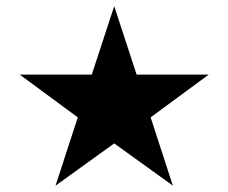

<svg xmlns="http://www.w3.org/2000/svg" viewBox="-20 -769 741 623"><path d="M73.7 -526.9H277.8L341.3 -720.7L350.6 -749L359.9 -720.7L423.3 -526.9H627.4H657.2L633.3 -509.3L468.8 -388.2L531.7 -194.8L541 -166.5L516.6 -184.1L350.6 -303.7L184.6 -184.1L160.2 -166.5L169.4 -194.8L232.4 -388.2L67.9 -509.3L43.9 -526.9Z"/></svg>

Font: Shabnam Medium FD-WOL
Style: Medium-FD-WOL
Weight: 500
Foundry: DejaVu fonts team - Redesigned by Saber Rastikerdar - Based on Vazir font
Version: Version 5.0.1